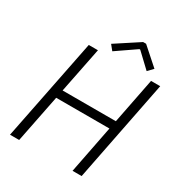

<svg xmlns="http://www.w3.org/2000/svg" viewBox="-207 -1041 1102 1180"><g transform="rotate(30 344.5 -451.0)"><path d="M182.6 -719.7H247.6L183.1 -397H561L624.5 -719.7H689.5L547.4 0H482.9L549.3 -338.4H171.4L104 0H39.1ZM297.9 -794.4 462.9 -902.3H483.9L605.5 -794.4L570.8 -758.3L470.7 -853H464.8L327.1 -758.3Z"/></g></svg>

Font: Reddit Sans Vanilla Light
Style: Italic
Weight: 300
Italic angle: -11.25°
Designer: Stephen Hutchings
Version: Version 1.013